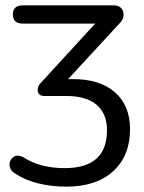

<svg xmlns="http://www.w3.org/2000/svg" viewBox="-20 -507 537 716"><path d="M228 189Q172 189 123 177Q74 165 38 141Q22 132 17.5 118.5Q13 105 18.5 92.5Q24 80 37 75Q50 70 68 80Q130 120 221 120Q379 120 379 -21Q379 -83 340.5 -116Q302 -149 228 -149H146Q124 -149 121 -166.5Q118 -184 134 -200L335 -419H65Q28 -419 28 -453Q28 -487 65 -487H403Q424 -487 433 -475.5Q442 -464 440.5 -448Q439 -432 425 -419L234 -212H252Q353 -212 409 -162.5Q465 -113 465 -25Q465 74 402 131.5Q339 189 228 189Z"/></svg>

Font: Chiron GoRound TC N
Style: Regular
Weight: 350
Designer: Ryoko NISHIZUKA 西塚涼子 (kana, bopomofo & ideographs); Paul D. Hunt (Latin, Greek & Cyrillic); Sandoll Communications 산돌커뮤니
Foundry: Adobe
Version: Version 1.000;hotconv 1.1.1;makeotfexe 2.6.0